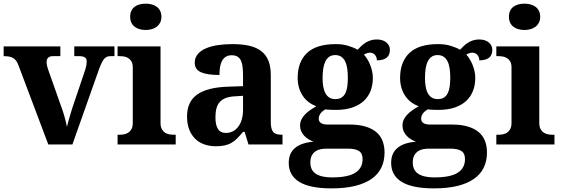

<svg xmlns="http://www.w3.org/2000/svg" viewBox="-20 -790 3069 1050"><path d="M606 -482.9H585.9Q575.7 -482.9 567.6 -480.5Q559.6 -478 552 -470.5Q544.4 -462.9 537.1 -448.5Q529.8 -434.1 521 -410.2L376 0H244.1L80.1 -435.1Q74.7 -449.2 67.6 -458.5Q60.5 -467.8 51 -473.1Q41.5 -478.5 29.1 -480.7Q16.6 -482.9 0 -482.9V-536.1H310.1V-482.9H268.1Q252.9 -482.9 243.9 -474.9Q234.9 -466.8 234.9 -451.2Q234.9 -439 238 -427.2Q241.2 -415.5 244.1 -407.2L311 -217.8Q323.2 -186 332.3 -153.8Q341.3 -121.6 346.2 -96.2Q348.6 -107.9 353 -123.5Q357.4 -139.2 361.8 -154.1Q366.2 -168.9 369.9 -181.2Q373.5 -193.4 375 -198.2L442.9 -398.9Q447.8 -412.6 450.9 -426.5Q454.1 -440.4 454.1 -454.1Q454.1 -470.7 443.1 -476.8Q432.1 -482.9 415 -482.9H386.2V-536.1H606Z M691.9 -698.2Q691.9 -717.3 698.5 -731Q705.1 -744.6 716.6 -753.2Q728 -761.7 743.4 -765.9Q758.8 -770 776.9 -770Q793.9 -770 809.6 -765.9Q825.2 -761.7 836.9 -753.2Q848.6 -744.6 855.7 -731Q862.8 -717.3 862.8 -698.2Q862.8 -679.7 855.7 -666Q848.6 -652.3 836.9 -643.6Q825.2 -634.8 809.6 -630.4Q793.9 -626 776.9 -626Q758.8 -626 743.4 -630.4Q728 -634.8 716.6 -643.6Q705.1 -652.3 698.5 -666Q691.9 -679.7 691.9 -698.2ZM634.8 -53.2Q646 -53.2 658.4 -55.4Q670.9 -57.6 681.4 -64.5Q691.9 -71.3 699 -84Q706.1 -96.7 706.1 -118.2V-421.9Q706.1 -441.9 699 -453.9Q691.9 -465.8 681.2 -472.4Q670.4 -479 658 -481Q645.5 -482.9 634.8 -482.9H623V-536.1H857.9V-118.2Q857.9 -96.7 865 -84Q872.1 -71.3 882.6 -64.5Q893.1 -57.6 905.8 -55.4Q918.5 -53.2 929.2 -53.2H940.9V0H623V-53.2Z M1158.2 -148.9Q1158.2 -106 1171.9 -84.5Q1185.5 -63 1214.8 -63Q1236.3 -63 1253.7 -72Q1271 -81.1 1283.4 -97.7Q1295.9 -114.3 1302.5 -137.9Q1309.1 -161.6 1309.1 -190.9V-266.1L1264.2 -263.2Q1234.4 -261.7 1213.9 -253.7Q1193.4 -245.6 1181.2 -231.4Q1168.9 -217.3 1163.6 -196.8Q1158.2 -176.3 1158.2 -148.9ZM1247.1 -487.8Q1228 -487.8 1215.1 -479.7Q1202.1 -471.7 1194.3 -457.3Q1186.5 -442.9 1183.3 -423.1Q1180.2 -403.3 1180.2 -379.9Q1112.8 -379.9 1078.9 -395Q1044.9 -410.2 1044.9 -446.8Q1044.9 -474.1 1061.3 -493.7Q1077.6 -513.2 1105.7 -525.4Q1133.8 -537.6 1171.1 -543.2Q1208.5 -548.8 1251 -548.8Q1303.7 -548.8 1343 -539.8Q1382.3 -530.8 1408.4 -510.7Q1434.6 -490.7 1447.8 -458.3Q1460.9 -425.8 1460.9 -378.9V-124Q1460.9 -103.5 1464.1 -89.8Q1467.3 -76.2 1474.1 -68.1Q1481 -60.1 1492.7 -56.6Q1504.4 -53.2 1521 -53.2H1524.9V0H1338.9L1317.9 -68.8H1309.1Q1292.5 -48.8 1277.8 -33.9Q1263.2 -19 1246.6 -9.3Q1230 0.5 1209.2 5.1Q1188.5 9.8 1160.2 9.8Q1127 9.8 1098.4 0Q1069.8 -9.8 1048.6 -30Q1027.3 -50.3 1015.1 -80.8Q1002.9 -111.3 1002.9 -152.8Q1002.9 -234.4 1058.8 -273.4Q1114.7 -312.5 1227.1 -315.9L1309.1 -318.8V-374Q1309.1 -398.9 1307.1 -419.9Q1305.2 -440.9 1298.8 -456.1Q1292.5 -471.2 1280 -479.5Q1267.6 -487.8 1247.1 -487.8Z M2112.3 -517.1Q2112.3 -505.9 2108.9 -495.4Q2105.5 -484.9 2097.4 -477.1Q2089.4 -469.2 2075.4 -464.6Q2061.5 -460 2041 -460Q2041 -470.2 2037.8 -478Q2034.7 -485.8 2029.3 -491.2Q2023.9 -496.6 2017.1 -499.3Q2010.3 -502 2002.9 -502Q1994.6 -502 1985.1 -498.5Q1975.6 -495.1 1970.2 -491.2Q1980.5 -480 1989.3 -465.6Q1998 -451.2 2004.6 -434.6Q2011.2 -418 2015.1 -400.1Q2019 -382.3 2019 -363.8Q2019 -326.2 2007.1 -294.2Q1995.1 -262.2 1970.2 -238.8Q1945.3 -215.3 1907.2 -202.1Q1869.1 -189 1816.9 -189Q1811.5 -189 1803.2 -189.2Q1794.9 -189.5 1786.6 -189.7Q1778.3 -189.9 1770.8 -190.7Q1763.2 -191.4 1759.3 -191.9Q1752.9 -188.5 1746.3 -183.3Q1739.7 -178.2 1734.6 -171.9Q1729.5 -165.5 1726.3 -157.7Q1723.1 -149.9 1723.1 -141.1Q1723.1 -124.5 1736.1 -116.7Q1749 -108.9 1770 -108.9H1891.1Q1940.9 -108.9 1977.1 -98.4Q2013.2 -87.9 2036.9 -68.4Q2060.5 -48.8 2071.8 -20.3Q2083 8.3 2083 43.9Q2083 90.3 2065.4 126.7Q2047.9 163.1 2012 188.2Q1976.1 213.4 1921.6 226.8Q1867.2 240.2 1793 240.2Q1674.8 240.2 1616.9 204.8Q1559.1 169.4 1559.1 101.1Q1559.1 47.4 1593.8 18.8Q1628.4 -9.8 1694.3 -15.1Q1680.7 -20.5 1667.5 -28.3Q1654.3 -36.1 1644 -47.1Q1633.8 -58.1 1627.4 -72.3Q1621.1 -86.4 1621.1 -104Q1621.1 -120.6 1627.7 -134.8Q1634.3 -148.9 1646 -161.9Q1657.7 -174.8 1674.1 -186.3Q1690.4 -197.8 1710 -209Q1688 -216.8 1669.2 -230.7Q1650.4 -244.6 1637 -264.2Q1623.5 -283.7 1615.7 -308.6Q1607.9 -333.5 1607.9 -363.8Q1607.9 -451.7 1658.9 -500.2Q1710 -548.8 1816.9 -548.8Q1852.5 -548.8 1883.1 -539.8Q1913.6 -530.8 1936 -518.1Q1944.3 -526.9 1954.3 -536.9Q1964.4 -546.9 1977.1 -555.2Q1989.7 -563.5 2005.4 -568.8Q2021 -574.2 2040 -574.2Q2058.1 -574.2 2071.5 -569.6Q2085 -564.9 2094 -557.1Q2103 -549.3 2107.7 -539.1Q2112.3 -528.8 2112.3 -517.1ZM1677.2 99.1Q1677.2 140.6 1707.3 160.4Q1737.3 180.2 1794.9 180.2Q1882.8 180.2 1922.9 154.8Q1962.9 129.4 1962.9 80.1Q1962.9 48.3 1942.9 35.6Q1922.9 22.9 1882.3 22.9H1766.1Q1751 22.9 1735.4 25.6Q1719.7 28.3 1706.8 36.6Q1693.8 44.9 1685.5 59.8Q1677.2 74.7 1677.2 99.1ZM1744.1 -363.8Q1744.1 -337.4 1747.8 -316.2Q1751.5 -294.9 1759.8 -279.8Q1768.1 -264.6 1781.2 -256.3Q1794.4 -248 1814 -248Q1834 -248 1847.2 -256.1Q1860.4 -264.2 1868.2 -279.5Q1876 -294.9 1879.2 -316.7Q1882.3 -338.4 1882.3 -365.2Q1882.3 -393.1 1878.9 -415.8Q1875.5 -438.5 1867.4 -454.6Q1859.4 -470.7 1846.2 -479.7Q1833 -488.8 1813 -488.8Q1793.5 -488.8 1780.3 -479.5Q1767.1 -470.2 1759 -453.6Q1751 -437 1747.6 -414.1Q1744.1 -391.1 1744.1 -363.8Z M2672.4 -517.1Q2672.4 -505.9 2668.9 -495.4Q2665.5 -484.9 2657.5 -477.1Q2649.4 -469.2 2635.5 -464.6Q2621.6 -460 2601.1 -460Q2601.1 -470.2 2597.9 -478Q2594.7 -485.8 2589.4 -491.2Q2584 -496.6 2577.1 -499.3Q2570.3 -502 2563 -502Q2554.7 -502 2545.2 -498.5Q2535.6 -495.1 2530.3 -491.2Q2540.5 -480 2549.3 -465.6Q2558.1 -451.2 2564.7 -434.6Q2571.3 -418 2575.2 -400.1Q2579.1 -382.3 2579.1 -363.8Q2579.1 -326.2 2567.1 -294.2Q2555.2 -262.2 2530.3 -238.8Q2505.4 -215.3 2467.3 -202.1Q2429.2 -189 2377 -189Q2371.6 -189 2363.3 -189.2Q2355 -189.5 2346.7 -189.7Q2338.4 -189.9 2330.8 -190.7Q2323.2 -191.4 2319.3 -191.9Q2313 -188.5 2306.4 -183.3Q2299.8 -178.2 2294.7 -171.9Q2289.6 -165.5 2286.4 -157.7Q2283.2 -149.9 2283.2 -141.1Q2283.2 -124.5 2296.1 -116.7Q2309.1 -108.9 2330.1 -108.9H2451.2Q2501 -108.9 2537.1 -98.4Q2573.2 -87.9 2596.9 -68.4Q2620.6 -48.8 2631.8 -20.3Q2643.1 8.3 2643.1 43.9Q2643.1 90.3 2625.5 126.7Q2607.9 163.1 2572 188.2Q2536.1 213.4 2481.7 226.8Q2427.2 240.2 2353 240.2Q2234.9 240.2 2177 204.8Q2119.1 169.4 2119.1 101.1Q2119.1 47.4 2153.8 18.8Q2188.5 -9.8 2254.4 -15.1Q2240.7 -20.5 2227.5 -28.3Q2214.4 -36.1 2204.1 -47.1Q2193.8 -58.1 2187.5 -72.3Q2181.2 -86.4 2181.2 -104Q2181.2 -120.6 2187.7 -134.8Q2194.3 -148.9 2206.1 -161.9Q2217.8 -174.8 2234.1 -186.3Q2250.5 -197.8 2270 -209Q2248 -216.8 2229.2 -230.7Q2210.4 -244.6 2197 -264.2Q2183.6 -283.7 2175.8 -308.6Q2168 -333.5 2168 -363.8Q2168 -451.7 2219 -500.2Q2270 -548.8 2377 -548.8Q2412.6 -548.8 2443.1 -539.8Q2473.6 -530.8 2496.1 -518.1Q2504.4 -526.9 2514.4 -536.9Q2524.4 -546.9 2537.1 -555.2Q2549.8 -563.5 2565.4 -568.8Q2581.1 -574.2 2600.1 -574.2Q2618.2 -574.2 2631.6 -569.6Q2645 -564.9 2654.1 -557.1Q2663.1 -549.3 2667.7 -539.1Q2672.4 -528.8 2672.4 -517.1ZM2237.3 99.1Q2237.3 140.6 2267.3 160.4Q2297.4 180.2 2355 180.2Q2442.9 180.2 2482.9 154.8Q2522.9 129.4 2522.9 80.1Q2522.9 48.3 2502.9 35.6Q2482.9 22.9 2442.4 22.9H2326.2Q2311 22.9 2295.4 25.6Q2279.8 28.3 2266.8 36.6Q2253.9 44.9 2245.6 59.8Q2237.3 74.7 2237.3 99.1ZM2304.2 -363.8Q2304.2 -337.4 2307.9 -316.2Q2311.5 -294.9 2319.8 -279.8Q2328.1 -264.6 2341.3 -256.3Q2354.5 -248 2374 -248Q2394 -248 2407.2 -256.1Q2420.4 -264.2 2428.2 -279.5Q2436 -294.9 2439.2 -316.7Q2442.4 -338.4 2442.4 -365.2Q2442.4 -393.1 2439 -415.8Q2435.5 -438.5 2427.5 -454.6Q2419.4 -470.7 2406.2 -479.7Q2393.1 -488.8 2373 -488.8Q2353.5 -488.8 2340.3 -479.5Q2327.1 -470.2 2319.1 -453.6Q2311 -437 2307.6 -414.1Q2304.2 -391.1 2304.2 -363.8Z M2763.2 -698.2Q2763.2 -717.3 2769.8 -731Q2776.4 -744.6 2787.8 -753.2Q2799.3 -761.7 2814.7 -765.9Q2830.1 -770 2848.1 -770Q2865.2 -770 2880.9 -765.9Q2896.5 -761.7 2908.2 -753.2Q2919.9 -744.6 2927 -731Q2934.1 -717.3 2934.1 -698.2Q2934.1 -679.7 2927 -666Q2919.9 -652.3 2908.2 -643.6Q2896.5 -634.8 2880.9 -630.4Q2865.2 -626 2848.1 -626Q2830.1 -626 2814.7 -630.4Q2799.3 -634.8 2787.8 -643.6Q2776.4 -652.3 2769.8 -666Q2763.2 -679.7 2763.2 -698.2ZM2706.1 -53.2Q2717.3 -53.2 2729.7 -55.4Q2742.2 -57.6 2752.7 -64.5Q2763.2 -71.3 2770.3 -84Q2777.3 -96.7 2777.3 -118.2V-421.9Q2777.3 -441.9 2770.3 -453.9Q2763.2 -465.8 2752.4 -472.4Q2741.7 -479 2729.2 -481Q2716.8 -482.9 2706.1 -482.9H2694.3V-536.1H2929.2V-118.2Q2929.2 -96.7 2936.3 -84Q2943.4 -71.3 2953.9 -64.5Q2964.4 -57.6 2977.1 -55.4Q2989.7 -53.2 3000.5 -53.2H3012.2V0H2694.3V-53.2Z"/></svg>

Font: Sahl Naskh
Style: Bold
Weight: 700
Designer: Pascal Zoghbi
Version: Version 1.001